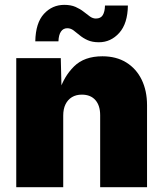

<svg xmlns="http://www.w3.org/2000/svg" viewBox="-20 -782 683 802"><path d="M244.1 -299.3V0H47.9V-539.1H233.9L237.3 -398.9H227.1Q246.6 -462.4 289.3 -504.6Q332 -546.9 407.7 -546.9Q465.8 -546.9 507.6 -521Q549.3 -495.1 571.8 -449Q594.2 -402.8 594.2 -342.8V0H398.4V-300.8Q398.4 -341.3 378.4 -364Q358.4 -386.7 321.8 -386.7Q297.9 -386.7 280.5 -376.2Q263.2 -365.7 253.7 -346.4Q244.1 -327.1 244.1 -299.3ZM393.1 -605.5Q365.2 -605.5 345.9 -614.3Q326.7 -623 312.7 -634.8Q298.8 -646.5 286.9 -655.3Q274.9 -664.1 261.2 -664.1Q244.1 -664.1 234.6 -650.1Q225.1 -636.2 224.1 -609.4H127.4Q128.9 -686.5 163.6 -724.1Q198.2 -761.7 248.5 -761.7Q275.9 -761.7 295.4 -753.2Q314.9 -744.6 329.3 -733.2Q343.8 -721.7 355.7 -713.1Q367.7 -704.6 380.4 -704.6Q400.9 -704.6 409.4 -719Q418 -733.4 418.5 -758.8H514.2Q513.2 -683.6 478 -644.5Q442.9 -605.5 393.1 -605.5Z"/></svg>

Font: Inter 18pt Black
Style: Regular
Weight: 900
Designer: Rasmus Andersson
Foundry: rsms
Version: Version 4.001;git-66647c0bb